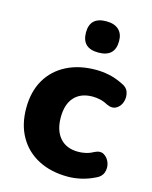

<svg xmlns="http://www.w3.org/2000/svg" viewBox="-112 -806 706 891"><g transform="rotate(15 240.5 -360.5)"><path d="M300 11Q219 11 158.5 -20.5Q98 -52 65 -110Q32 -168 32 -247Q32 -326 65 -383Q98 -440 158.5 -471Q219 -502 300 -502Q330 -502 362.5 -495.5Q395 -489 429 -472Q456 -461 463 -438Q470 -415 462.5 -392Q455 -369 435.5 -358Q416 -347 389 -360Q371 -370 352.5 -374Q334 -378 317 -378Q260 -378 229 -344Q198 -310 198 -247Q198 -184 229 -148.5Q260 -113 317 -113Q334 -113 352.5 -117Q371 -121 389 -131Q416 -145 435 -133.5Q454 -122 462 -99Q470 -76 462 -53Q454 -30 427 -19Q394 -3 362 4Q330 11 300 11ZM288 -582Q209 -582 209 -658Q209 -732 288 -732Q326 -732 347 -713Q368 -694 368 -658Q368 -582 288 -582Z"/></g></svg>

Font: Chiron GoRound TC EB
Style: Regular
Weight: 700
Designer: Ryoko NISHIZUKA 西塚涼子 (kana, bopomofo & ideographs); Paul D. Hunt (Latin, Greek & Cyrillic); Sandoll Communications 산돌커뮤니
Foundry: Adobe
Version: Version 1.000;hotconv 1.1.1;makeotfexe 2.6.0